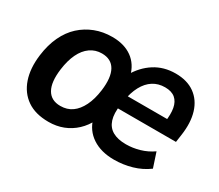

<svg xmlns="http://www.w3.org/2000/svg" viewBox="-97 -715 1066 935"><g transform="rotate(30 435.5 -247.0)"><path d="M241 10Q167 10 120 -22.5Q73 -55 53 -113.5Q33 -172 43 -250Q51 -312 73.5 -359.5Q96 -407 130.5 -438.5Q165 -470 209 -487Q253 -504 305 -504Q372 -504 416 -472.5Q460 -441 475 -381H460Q493 -439 544 -471.5Q595 -504 661 -504Q726 -504 768.5 -473.5Q811 -443 828 -388Q845 -333 834 -258L828 -216H483L494 -291H749L733 -274Q740 -320 734 -352.5Q728 -385 707.5 -402.5Q687 -420 650 -420Q612 -420 583 -401.5Q554 -383 535 -347.5Q516 -312 508 -263L504 -238Q496 -185 507 -151Q518 -117 547 -100.5Q576 -84 622 -84Q660 -84 698 -95Q736 -106 769 -129L796 -47Q757 -18 708.5 -4Q660 10 609 10Q536 10 487 -22.5Q438 -55 422 -114H439Q420 -75 390 -47Q360 -19 322.5 -4.5Q285 10 241 10ZM252 -86Q290 -86 317.5 -105.5Q345 -125 363.5 -162.5Q382 -200 389 -253Q399 -329 376.5 -369Q354 -409 301 -409Q265 -409 236.5 -389Q208 -369 190 -331.5Q172 -294 165 -241Q155 -165 177.5 -125.5Q200 -86 252 -86Z"/></g></svg>

Font: Nunito Sans 10pt SemiCondensed
Style: Bold Italic
Weight: 700
Width: 4
Italic angle: -9°
Designer: Vernon Adams
Foundry: Vernon Adams
Version: Version 3.101;gftools[0.9.27]